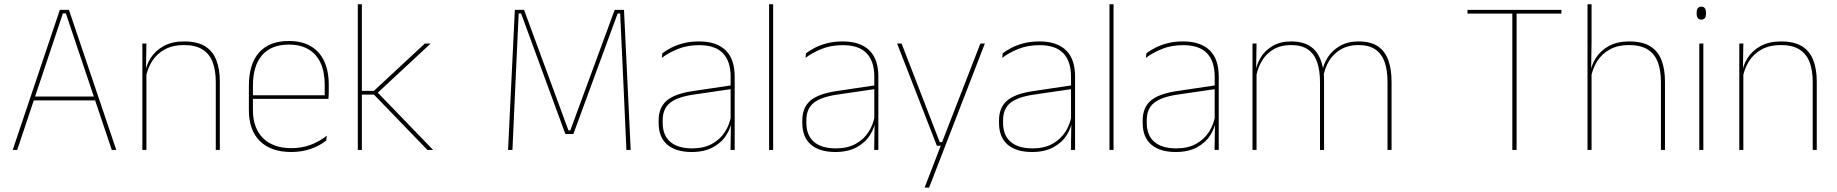

<svg xmlns="http://www.w3.org/2000/svg" viewBox="-20 -684 8382 876"><path d="M58.5 0H38L253 -639H294.5L510.5 0H490L280.5 -623H267ZM421 -226H127V-243.5H421Z M983 0H964.5V-310Q964.5 -363 950.2 -400.5Q936 -438 904 -458.2Q872 -478.5 818.5 -478.5Q769 -478.5 732.2 -458.8Q695.5 -439 673.5 -404.2Q651.5 -369.5 644.5 -325L635.5 -344H641Q645.5 -385 667.2 -419.2Q689 -453.5 727.5 -474.2Q766 -495 819.5 -495Q880 -495 915.8 -472.8Q951.5 -450.5 967.2 -409.2Q983 -368 983 -311ZM648 0H629.5V-485.5H648L646 -358.5H648Z M1308 9.5Q1216.5 9.5 1166 -40.2Q1115.5 -90 1115.5 -180.5V-292.5Q1115.5 -392.5 1162.2 -444.8Q1209 -497 1298 -497Q1356.5 -497 1397.2 -473.5Q1438 -450 1459 -405.2Q1480 -360.5 1480 -296.5V-279.5Q1480 -268.5 1479.8 -257.5Q1479.5 -246.5 1478.5 -233H1461.5Q1461.5 -250.5 1461.5 -266.5Q1461.5 -282.5 1461.5 -296Q1461.5 -355.5 1442.8 -396.5Q1424 -437.5 1387.5 -459Q1351 -480.5 1298 -480.5Q1218 -480.5 1176 -432.5Q1134 -384.5 1134 -292.5V-243.5V-239.5V-181Q1134 -140 1145.8 -108Q1157.5 -76 1180 -53.8Q1202.5 -31.5 1235 -19.8Q1267.5 -8 1308.5 -8Q1356 -8 1396 -22.8Q1436 -37.5 1471 -65L1468.5 -43Q1439 -19 1398 -4.8Q1357 9.5 1308 9.5ZM1472 -233H1124V-249.5H1472Z M1956 0H1930L1686 -252.5H1624.5V-269.5H1686L1918.5 -485.5H1945L1697.5 -255.5V-267.5ZM1631 0H1612.5V-664.5H1631Z M2318 0H2298L2329 -639H2371L2573.5 -89H2582L2784.5 -639H2827L2857.5 0H2838L2823.5 -321L2809.5 -622.5H2798L2596 -72.5H2559.5L2357.5 -622.5H2346.5L2332.5 -320.5Z M3332 0H3313L3315 -128L3313.5 -131.5V-292V-334.5Q3313.5 -404.5 3278.2 -441.2Q3243 -478 3169.5 -478Q3115 -478 3072 -460.2Q3029 -442.5 2999.5 -420L3002 -441Q3017.5 -453 3041.2 -465.5Q3065 -478 3097.2 -486.5Q3129.5 -495 3169.5 -495Q3211 -495 3241.5 -484.2Q3272 -473.5 3292.2 -453Q3312.5 -432.5 3322.2 -402.8Q3332 -373 3332 -335ZM3136 9.5Q3063.5 9.5 3024.2 -24.2Q2985 -58 2985 -123V-134.5Q2985 -192.5 3021 -224.2Q3057 -256 3141.5 -268.5L3322.5 -295.5L3323 -278.5L3145 -252.5Q3070 -241.5 3036.8 -214.5Q3003.5 -187.5 3003.5 -135.5V-124Q3003.5 -66.5 3038.2 -36.8Q3073 -7 3138.5 -7Q3190.5 -7 3227.8 -27.2Q3265 -47.5 3287.5 -82.2Q3310 -117 3316.5 -160.5L3326 -142H3320Q3316 -102.5 3294 -67.8Q3272 -33 3232.5 -11.8Q3193 9.5 3136 9.5Z M3507.5 0H3489V-664.5H3507.5Z M3987.5 0H3968.5L3970.5 -128L3969 -131.5V-292V-334.5Q3969 -404.5 3933.8 -441.2Q3898.5 -478 3825 -478Q3770.5 -478 3727.5 -460.2Q3684.5 -442.5 3655 -420L3657.5 -441Q3673 -453 3696.8 -465.5Q3720.5 -478 3752.8 -486.5Q3785 -495 3825 -495Q3866.5 -495 3897 -484.2Q3927.5 -473.5 3947.8 -453Q3968 -432.5 3977.8 -402.8Q3987.5 -373 3987.5 -335ZM3791.5 9.5Q3719 9.5 3679.8 -24.2Q3640.5 -58 3640.5 -123V-134.5Q3640.5 -192.5 3676.5 -224.2Q3712.5 -256 3797 -268.5L3978 -295.5L3978.5 -278.5L3800.5 -252.5Q3725.5 -241.5 3692.2 -214.5Q3659 -187.5 3659 -135.5V-124Q3659 -66.5 3693.8 -36.8Q3728.5 -7 3794 -7Q3846 -7 3883.2 -27.2Q3920.5 -47.5 3943 -82.2Q3965.5 -117 3972 -160.5L3981.5 -142H3975.5Q3971.5 -102.5 3949.5 -67.8Q3927.5 -33 3888 -11.8Q3848.5 9.5 3791.5 9.5Z M4267.5 -35.5H4285L4276.5 -31L4453 -485.5H4473.5L4219 172H4198.5L4275 -26.5L4280 -19H4254.5L4073 -485.5H4093.5Z M4885 0H4866L4868 -128L4866.5 -131.5V-292V-334.5Q4866.5 -404.5 4831.2 -441.2Q4796 -478 4722.5 -478Q4668 -478 4625 -460.2Q4582 -442.5 4552.5 -420L4555 -441Q4570.5 -453 4594.2 -465.5Q4618 -478 4650.2 -486.5Q4682.5 -495 4722.5 -495Q4764 -495 4794.5 -484.2Q4825 -473.5 4845.2 -453Q4865.5 -432.5 4875.2 -402.8Q4885 -373 4885 -335ZM4689 9.5Q4616.5 9.5 4577.2 -24.2Q4538 -58 4538 -123V-134.5Q4538 -192.5 4574 -224.2Q4610 -256 4694.5 -268.5L4875.5 -295.5L4876 -278.5L4698 -252.5Q4623 -241.5 4589.8 -214.5Q4556.5 -187.5 4556.5 -135.5V-124Q4556.5 -66.5 4591.2 -36.8Q4626 -7 4691.5 -7Q4743.5 -7 4780.8 -27.2Q4818 -47.5 4840.5 -82.2Q4863 -117 4869.5 -160.5L4879 -142H4873Q4869 -102.5 4847 -67.8Q4825 -33 4785.5 -11.8Q4746 9.5 4689 9.5Z M5060.5 0H5042V-664.5H5060.5Z M5540.5 0H5521.5L5523.5 -128L5522 -131.5V-292V-334.5Q5522 -404.5 5486.8 -441.2Q5451.5 -478 5378 -478Q5323.5 -478 5280.5 -460.2Q5237.5 -442.5 5208 -420L5210.5 -441Q5226 -453 5249.8 -465.5Q5273.5 -478 5305.8 -486.5Q5338 -495 5378 -495Q5419.5 -495 5450 -484.2Q5480.5 -473.5 5500.8 -453Q5521 -432.5 5530.8 -402.8Q5540.5 -373 5540.5 -335ZM5344.5 9.5Q5272 9.5 5232.8 -24.2Q5193.5 -58 5193.5 -123V-134.5Q5193.5 -192.5 5229.5 -224.2Q5265.5 -256 5350 -268.5L5531 -295.5L5531.5 -278.5L5353.5 -252.5Q5278.5 -241.5 5245.2 -214.5Q5212 -187.5 5212 -135.5V-124Q5212 -66.5 5246.8 -36.8Q5281.5 -7 5347 -7Q5399 -7 5436.2 -27.2Q5473.5 -47.5 5496 -82.2Q5518.5 -117 5525 -160.5L5534.5 -142H5528.5Q5524.5 -102.5 5502.5 -67.8Q5480.5 -33 5441 -11.8Q5401.5 9.5 5344.5 9.5Z M6329 0H6310.5V-310Q6310.5 -363 6297.5 -400.5Q6284.5 -438 6255.2 -458.2Q6226 -478.5 6177 -478.5Q6132.5 -478.5 6098.8 -459.2Q6065 -440 6044.2 -406.8Q6023.5 -373.5 6017.5 -331.5L6007 -351.5H6012Q6016.5 -389 6037.5 -421.8Q6058.5 -454.5 6094 -474.8Q6129.5 -495 6178 -495Q6233.5 -495 6266.5 -472.8Q6299.5 -450.5 6314.2 -409.2Q6329 -368 6329 -311ZM5713 0H5694.5V-485.5H5713L5711 -357.5H5713ZM6021 0H6002.5V-309.5Q6002.5 -362.5 5989.5 -400.2Q5976.5 -438 5947.5 -458.2Q5918.5 -478.5 5870 -478.5Q5824 -478.5 5790.2 -458.8Q5756.5 -439 5736.2 -404.2Q5716 -369.5 5709.5 -325L5699 -344H5706Q5710.5 -385 5730.5 -419.2Q5750.5 -453.5 5786 -474.2Q5821.5 -495 5871 -495Q5937.5 -495 5973.2 -460.8Q6009 -426.5 6018.5 -358Q6020 -346.5 6020.5 -336Q6021 -325.5 6021 -314Z M6899.5 0H6880V-639H6899.5ZM7104 -622H6675.5V-639H7104Z M7576.5 0H7558V-310Q7558 -363 7543.8 -400.5Q7529.5 -438 7497.5 -458.2Q7465.5 -478.5 7412 -478.5Q7362 -478.5 7325.5 -458.8Q7289 -439 7267 -404.5Q7245 -370 7238 -325.5L7227 -344H7234.5Q7239 -385 7260.8 -419.2Q7282.5 -453.5 7320.8 -474.2Q7359 -495 7413 -495Q7473.5 -495 7509.2 -472.8Q7545 -450.5 7560.8 -409.2Q7576.5 -368 7576.5 -311ZM7241.5 0H7223V-664.5H7241.5V-495.5L7239.5 -357L7241.5 -354Z M7751.5 0H7733V-485.5H7751.5ZM7742.5 -594.5Q7732 -594.5 7726.5 -601.2Q7721 -608 7721 -622V-626.5Q7721 -640 7726.5 -646.8Q7732 -653.5 7742.5 -653.5Q7753 -653.5 7758.2 -646.8Q7763.5 -640 7763.5 -626.5V-622Q7763.5 -608 7758.2 -601.2Q7753 -594.5 7742.5 -594.5Z M8269 0H8250.5V-310Q8250.5 -363 8236.2 -400.5Q8222 -438 8190 -458.2Q8158 -478.5 8104.5 -478.5Q8055 -478.5 8018.2 -458.8Q7981.5 -439 7959.5 -404.2Q7937.5 -369.5 7930.5 -325L7921.5 -344H7927Q7931.5 -385 7953.2 -419.2Q7975 -453.5 8013.5 -474.2Q8052 -495 8105.5 -495Q8166 -495 8201.8 -472.8Q8237.5 -450.5 8253.2 -409.2Q8269 -368 8269 -311ZM7934 0H7915.5V-485.5H7934L7932 -358.5H7934Z"/></svg>

Font: Anek Malayalam Thin
Style: Regular
Weight: 250
Version: Version 1.003